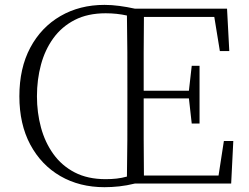

<svg xmlns="http://www.w3.org/2000/svg" viewBox="-20 -759 1029 794"><path d="M132.8 -360.8Q132.8 -293.5 149.4 -231.9Q166 -170.4 200.7 -122.1Q235.4 -73.7 289.1 -45.9Q342.8 -18.1 417 -18.1Q440.9 -18.1 462.4 -20.5Q483.9 -22.9 504.9 -28.8Q506.3 -104 506.6 -180.2Q506.8 -256.3 506.8 -333V-390.1Q506.8 -466.3 506.6 -542.7Q506.3 -619.1 504.9 -694.8Q462.9 -704.1 417 -704.1Q342.8 -704.1 289.1 -676.5Q235.4 -648.9 200.7 -601.1Q166 -553.2 149.4 -491.5Q132.8 -429.7 132.8 -360.8ZM905.8 -175.8H944.8L936 0H538.1Q504.4 8.3 473.1 11.7Q441.9 15.1 412.1 15.1Q309.1 15.1 229.7 -30.8Q150.4 -76.7 105.2 -161.1Q60.1 -245.6 60.1 -360.8Q60.1 -477.1 105.2 -561.8Q150.4 -646.5 230 -692.6Q309.6 -738.8 412.1 -738.8Q441.9 -738.8 473.1 -734.6Q504.4 -730.5 538.1 -723.1H918.9L928.2 -547.9H889.2L866.2 -689H575.2Q574.2 -617.2 574.2 -541.5Q574.2 -465.8 574.2 -383.8H761.2L772.9 -486.8H805.2V-248H772.9L761.2 -352.1H574.2Q574.2 -262.2 574.2 -184.3Q574.2 -106.4 575.2 -33.2H883.8Z"/></svg>

Font: Source Han Serif TW ExtraLight
Style: Regular
Weight: 250
Designer: Ryoko NISHIZUKA Ë•øÂ°öÊ∂ºÂ≠ê (kana & ideographs); Frank Grie√ühammer (Latin, Greek & Cyrillic); Wenlong ZHANG Âº†ÊñáÈæô 
Foundry: Adobe
Version: Version 2.003;hotconv 1.1.1;makeotfexe 2.6.0